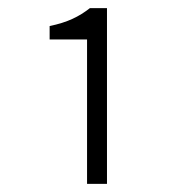

<svg xmlns="http://www.w3.org/2000/svg" viewBox="-20 -899 442 472"><path d="M194 -447H243V-879H201C174 -858 146 -844 102 -835V-802H194Z"/></svg>

Font: Noto Sans T Chinese Light
Style: Regular
Weight: 300
Designer: Ryoko NISHIZUKA (kana & ideographs); Paul D. Hunt (Latin, Greek & Cyrillic); Wenlong ZHANG (bopomofo); Sandoll Communica
Foundry: Adobe Systems Incorporated
Version: Version 1.000;PS 1;hotconv 1.0.78;makeotf.lib2.5.61930